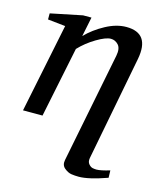

<svg xmlns="http://www.w3.org/2000/svg" viewBox="-109 -575 747 884"><g transform="rotate(15 264.5 -132.5)"><path d="M484 198Q396 229 350 229Q331 229 314.5 226.5Q298 224 281 210Q264 196 269 171L373 -354Q380 -390 365 -406.5Q350 -423 329 -423Q305 -423 261.5 -397Q218 -371 185 -336L116 0H23L110 -425L26 -434V-463L177 -494H217L198 -401Q235 -439 286 -466.5Q337 -494 384 -494Q497 -494 473 -366L377 133Q374 151 383 161.5Q392 172 401.5 174Q411 176 420 176Q440 176 483 163Z"/></g></svg>

Font: Veleka
Style: Italic
Weight: 400
Italic angle: -12°
Designer: Stefan Peev, Context Ltd, 2016; SIL International, 1997-2014.
Foundry: Stefan Peev, Context Ltd, 2016
Version: Version 1.000